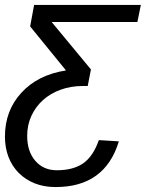

<svg xmlns="http://www.w3.org/2000/svg" viewBox="-52 -549 590 777"><path d="M504 -460H157L316 -268L303 -201H283Q235 -201 193.5 -186Q152 -171 122 -144Q92 -117 75 -80Q58 -43 58 1Q58 64 91 102Q124 140 178 140Q244 140 284.5 112Q325 84 348 18L429 23Q373 208 173 208Q126 208 88.5 193Q51 178 24 151Q-3 124 -17.5 86.5Q-32 49 -32 4Q-32 -101 34 -173Q100 -246 215 -264L70 -442L86 -529H518Z"/></svg>

Font: Libra Sans Modern
Style: Italic
Weight: 400
Italic angle: -12°
Foundry: Stefan Peev, Context Ltd
Version: Version 1.000